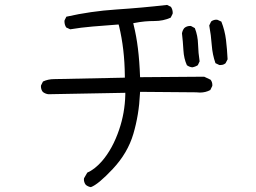

<svg xmlns="http://www.w3.org/2000/svg" viewBox="-20 -709 1040 781"><path d="M871.6 -444.8Q873.5 -444.3 874.5 -444.3Q875.5 -444.3 877 -444.6Q878.4 -444.8 880.4 -444.8Q882.3 -444.8 884.3 -445.3Q886.2 -445.8 887.9 -446.3Q889.6 -446.8 891.6 -447.8Q894.5 -449.2 897.5 -451.7L905.8 -467.8Q903.8 -509.3 899.2 -547.4Q894.5 -585.4 880.4 -621.1L864.7 -628.4Q862.8 -628.9 858.9 -628.9Q855 -628.9 849.4 -627.2Q843.8 -625.5 838.9 -621.6L831.1 -605.5Q838.4 -566.9 841.3 -525.9Q844.2 -486.8 856.4 -452.1ZM753.9 -603.5Q739.3 -603.5 729.5 -594.7Q722.2 -585.4 720.2 -573.2Q724.1 -540 726.1 -504.4Q728 -470.7 740.2 -443.8Q749 -437 761.7 -435.1Q773.9 -437 784.7 -443.8L792 -459.5Q786.6 -493.7 785.6 -528.8Q784.7 -564 772.5 -594.7L757.3 -603Q755.4 -603.5 753.9 -603.5ZM777.8 -333.5Q785.2 -332.5 793 -332.5Q816.4 -332.5 835.4 -342.8L843.3 -358.9Q843.8 -360.8 843.8 -362.3Q843.8 -376 836.4 -384.8L810.5 -397L549.8 -395Q547.4 -461.4 541 -512.2Q534.7 -563 523.9 -606.4L522 -614.7Q549.8 -620.1 569.1 -621.8Q588.4 -623.5 608.4 -623.5Q644 -623.5 674.3 -637.2L682.1 -652.8Q682.6 -654.8 682.6 -656.2Q682.6 -670.4 675.3 -681.2L659.7 -689Q557.1 -677.2 453.4 -670.4Q349.6 -663.6 250 -641.1L242.7 -626.5Q242.2 -624.5 242.2 -622.6Q242.2 -607.9 249.5 -597.2L265.6 -589.8Q310.1 -597.2 356.4 -601.1Q402.8 -605 462.4 -609.4L464.4 -602.5Q486.8 -509.8 487.8 -401.4V-393.1Q226.6 -387.2 200.9 -387.2Q175.3 -387.2 154.8 -377.4L147 -361.8Q146.5 -359.9 146.5 -358.4Q146.5 -344.2 154.3 -335Q163.6 -327.6 176.3 -325.7L489.7 -331.5V-323.2Q487.8 -249.5 464.8 -182.1Q438.5 -104 394.5 -53.2Q364.7 -19.5 335 -6.8L321.8 16.1Q321.3 18.1 321.3 22Q321.3 25.9 323 31.7Q324.7 37.6 329.1 43Q337.9 50.3 349.6 52.2Q379.4 41.5 438.5 -21.5Q499.5 -86.4 522.5 -164.6Q545.4 -242.7 549.3 -327.6L549.8 -335.4Z"/></svg>

Font: NaikaiFont
Style: Light
Weight: 300
Version: Version 1.89